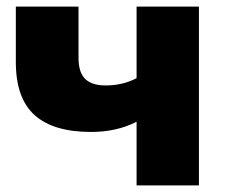

<svg xmlns="http://www.w3.org/2000/svg" viewBox="-20 -562 687 582"><path d="M583 -542V0H394V-193Q334 -162 256 -162Q142 -162 85 -213Q28 -264 28 -374V-542H218V-387Q218 -342 238.5 -322.5Q259 -303 300 -303Q352 -303 394 -325V-542Z"/></svg>

Font: CMG Sans ExtraBold
Style: Regular
Weight: 800
Designer: Julieta Ulanovsky
Foundry: Julieta Ulanovsky
Version: Version 7.200